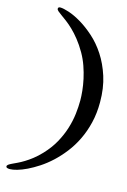

<svg xmlns="http://www.w3.org/2000/svg" viewBox="-143 -813 729 1103"><g transform="rotate(15 222.0 -262.0)"><path d="M73.2 -748Q91.3 -748 125.2 -736.8Q159.2 -725.6 199.2 -701.9Q239.3 -678.2 281 -641.1Q322.8 -604 356.7 -552.2Q390.6 -500.5 412.4 -432.9Q434.1 -365.2 434.1 -280.8Q434.1 -214.8 420.4 -158.2Q406.7 -101.6 383.5 -54Q360.4 -6.3 329.8 33Q299.3 72.3 265.9 103.3Q232.4 134.3 197.8 157Q163.1 179.7 132.1 194.6Q101.1 209.5 75.2 216.8Q49.3 224.1 33.2 224.1Q9.8 224.1 9.8 213.9Q9.8 207.5 16.8 202.4Q23.9 197.3 36.6 191.2Q49.3 185.1 66.7 177Q84 168.9 104.7 156.2Q125.5 143.6 148.4 125.7Q171.4 107.9 195.8 82Q234.9 40.5 259.3 -3.9Q283.7 -48.3 297.6 -93Q311.5 -137.7 316.7 -180.7Q321.8 -223.6 321.8 -262.2Q321.8 -285.6 318.6 -318.1Q315.4 -350.6 307.6 -386.5Q299.8 -422.4 286.9 -459.5Q273.9 -496.6 254.9 -529.8Q232.4 -568.8 209.2 -597.9Q186 -627 164.3 -647.7Q142.6 -668.5 123.8 -682.6Q105 -696.8 90.8 -706.8Q76.7 -716.8 68.4 -723.9Q60.1 -731 60.1 -737.8Q60.1 -748 73.2 -748Z"/></g></svg>

Font: Henny Penny
Style: Regular
Weight: 400
Version: Version 1.001